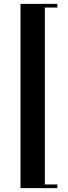

<svg xmlns="http://www.w3.org/2000/svg" viewBox="-20 -792 354 993"><path d="M277 -772V-753H212V162H277V181H86V-772Z"/></svg>

Font: Playfair Display SemiBold
Style: Regular
Weight: 600
Designer: Claus Eggers Sørensen
Foundry: Claus Eggers Sørensen
Version: Version 1.203